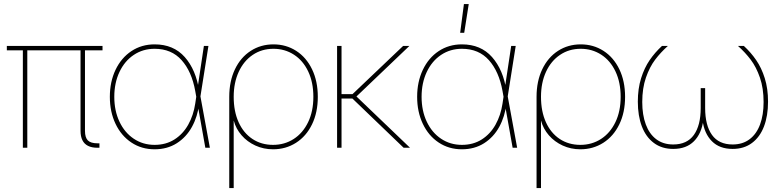

<svg xmlns="http://www.w3.org/2000/svg" viewBox="-20 -748 3940 972"><path d="M473.6 0Q444.8 0 425.8 -9.5Q406.7 -19 397.2 -38.1Q387.7 -57.1 387.7 -85.9V-503.9H410.2V-85.9Q410.2 -51.8 424.8 -37.1Q439.5 -22.5 473.6 -22.5H483.4V0ZM95.7 -503.9H118.2V0H95.7ZM14.6 -515.6H499V-493.2H14.6Z M536.1 -257.8Q536.1 -334 564.9 -394.5Q593.8 -455.1 645.3 -489.3Q696.8 -523.4 762.7 -523.4Q858.4 -523.4 915.3 -459.2Q972.2 -395 988.3 -287.6H994.1V-263.2L1042.5 0H1019.5L968.3 -287.6Q950.7 -385.7 899.4 -443.4Q848.1 -501 762.7 -501Q703.6 -501 657.2 -470Q610.8 -439 584.7 -383.5Q558.6 -328.1 558.6 -257.8Q558.6 -187.5 584.7 -132.1Q610.8 -76.7 657.2 -45.7Q703.6 -14.6 762.7 -14.6Q820.3 -14.6 863.5 -42.2Q906.7 -69.8 933.1 -117.2Q959.5 -164.6 968.3 -223.1L1012.2 -515.6H1035.2L994.1 -256.3V-223.1H988.3Q980.5 -158.2 951.9 -106Q923.3 -53.7 875 -22.9Q826.7 7.8 762.7 7.8Q696.8 7.8 645.3 -26.4Q593.8 -60.5 564.9 -121.1Q536.1 -181.6 536.1 -257.8Z M1140.6 -257.8Q1140.6 -336.9 1169.4 -397.2Q1198.2 -457.5 1249.3 -490.5Q1300.3 -523.4 1364.3 -523.4Q1428.2 -523.4 1479.5 -490.5Q1530.8 -457.5 1559.8 -397.2Q1588.9 -336.9 1588.9 -257.8Q1588.9 -178.7 1559.6 -118.4Q1530.3 -58.1 1478.5 -25.1Q1426.8 7.8 1362.3 7.8Q1314.5 7.8 1272.9 -11.2Q1231.4 -30.3 1202.9 -63.2Q1174.3 -96.2 1163.6 -136.7H1163.1V204.1H1140.6ZM1566.4 -257.8Q1566.4 -331.1 1540.3 -386.2Q1514.2 -441.4 1468 -471.2Q1421.9 -501 1364.3 -501Q1305.2 -501 1259.5 -470.2Q1213.9 -439.5 1188.5 -384.3Q1163.1 -329.1 1163.1 -257.8Q1163.1 -184.1 1188 -129.2Q1212.9 -74.2 1258.1 -44.4Q1303.2 -14.6 1362.3 -14.6Q1420.4 -14.6 1466.8 -44.4Q1513.2 -74.2 1539.8 -129.4Q1566.4 -184.6 1566.4 -257.8Z M1709 0H1686.5V-515.6H1709ZM1773.4 -249H1694.3V-271.5H1764.6L2021 -515.6H2052.7ZM1751 -261.7 1777.3 -266.6 2055.7 0H2023.4Z M2091.8 -257.8Q2091.8 -334 2120.6 -394.5Q2149.4 -455.1 2200.9 -489.3Q2252.4 -523.4 2318.4 -523.4Q2414.1 -523.4 2470.9 -459.2Q2527.8 -395 2543.9 -287.6H2549.8V-263.2L2598.1 0H2575.2L2523.9 -287.6Q2506.3 -385.7 2455.1 -443.4Q2403.8 -501 2318.4 -501Q2259.3 -501 2212.9 -470Q2166.5 -439 2140.4 -383.5Q2114.3 -328.1 2114.3 -257.8Q2114.3 -187.5 2140.4 -132.1Q2166.5 -76.7 2212.9 -45.7Q2259.3 -14.6 2318.4 -14.6Q2376 -14.6 2419.2 -42.2Q2462.4 -69.8 2488.8 -117.2Q2515.1 -164.6 2523.9 -223.1L2567.9 -515.6H2590.8L2549.8 -256.3V-223.1H2543.9Q2536.1 -158.2 2507.6 -106Q2479 -53.7 2430.7 -22.9Q2382.3 7.8 2318.4 7.8Q2252.4 7.8 2200.9 -26.4Q2149.4 -60.5 2120.6 -121.1Q2091.8 -181.6 2091.8 -257.8ZM2328.6 -727.5H2353L2330.1 -582H2309.6Z M2696.3 -257.8Q2696.3 -336.9 2725.1 -397.2Q2753.9 -457.5 2804.9 -490.5Q2856 -523.4 2919.9 -523.4Q2983.9 -523.4 3035.2 -490.5Q3086.4 -457.5 3115.5 -397.2Q3144.5 -336.9 3144.5 -257.8Q3144.5 -178.7 3115.2 -118.4Q3085.9 -58.1 3034.2 -25.1Q2982.4 7.8 2918 7.8Q2870.1 7.8 2828.6 -11.2Q2787.1 -30.3 2758.5 -63.2Q2730 -96.2 2719.2 -136.7H2718.8V204.1H2696.3ZM3122.1 -257.8Q3122.1 -331.1 3095.9 -386.2Q3069.8 -441.4 3023.7 -471.2Q2977.5 -501 2919.9 -501Q2860.8 -501 2815.2 -470.2Q2769.5 -439.5 2744.1 -384.3Q2718.8 -329.1 2718.8 -257.8Q2718.8 -184.1 2743.7 -129.2Q2768.6 -74.2 2813.7 -44.4Q2858.9 -14.6 2918 -14.6Q2976.1 -14.6 3022.5 -44.4Q3068.8 -74.2 3095.5 -129.4Q3122.1 -184.6 3122.1 -257.8Z M3209 -233.4Q3209 -299.3 3225.6 -352.1Q3242.2 -404.8 3269 -443.8Q3295.9 -482.9 3331.5 -515.6H3361.3Q3324.7 -482.9 3296.6 -445.8Q3268.6 -408.7 3250 -355Q3231.4 -301.3 3231.4 -231.4Q3231.4 -166.5 3249.3 -118.2Q3267.1 -69.8 3302.2 -43.2Q3337.4 -16.6 3388.2 -16.6Q3458 -16.6 3492.7 -64.9Q3527.3 -113.3 3527.3 -201.2V-301.8H3549.8V-201.2Q3549.8 -113.3 3584.5 -64.9Q3619.1 -16.6 3689 -16.6Q3739.7 -16.6 3774.9 -43.2Q3810.1 -69.8 3827.9 -118.2Q3845.7 -166.5 3845.7 -231.4Q3845.7 -301.3 3827.1 -355Q3808.6 -408.7 3780.5 -445.8Q3752.4 -482.9 3715.8 -515.6H3745.6Q3781.2 -482.9 3808.1 -443.8Q3835 -404.8 3851.6 -352.1Q3868.2 -299.3 3868.2 -233.4Q3868.2 -161.6 3847.7 -107.9Q3827.1 -54.2 3786.9 -24.2Q3746.6 5.9 3689 5.9Q3622.6 5.9 3584 -33Q3545.4 -71.8 3536.6 -139.2H3540.5Q3531.7 -71.8 3493.2 -33Q3454.6 5.9 3388.2 5.9Q3330.6 5.9 3290.3 -24.2Q3250 -54.2 3229.5 -107.9Q3209 -161.6 3209 -233.4Z"/></svg>

Font: Intratopia Thin
Style: Regular
Weight: 100
Designer: Rasmus Andersson
Foundry: rsms
Version: Version 3.000;Glyphs 3.2.3 (3260)